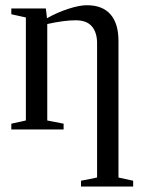

<svg xmlns="http://www.w3.org/2000/svg" viewBox="-20 -491 540 728"><path d="M158.2 -421.9Q195.8 -443.4 238.3 -457.3Q280.8 -471.2 309.1 -471.2Q368.7 -471.2 398.9 -436.5Q429.2 -401.9 429.2 -335.9V182.1L484.9 194.3V216.3H287.1V194.3L348.1 182.1V-327.1Q348.1 -367.7 328.4 -390.9Q308.6 -414.1 267.1 -414.1Q223.1 -414.1 159.2 -399.9V-34.2L221.2 -22V0H22.9V-22L78.1 -34.2V-424.8L22.9 -437V-459H153.8Z"/></svg>

Font: Liberation Serif
Style: Regular
Weight: 400
Designer: Steve Matteson
Foundry: Ascender Corporation
Version: Version 2.1.5